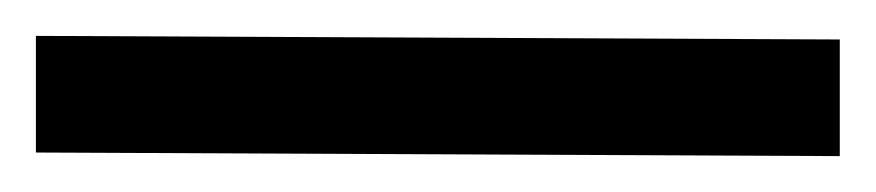

<svg xmlns="http://www.w3.org/2000/svg" viewBox="-50 47 488 107"><path d="M418 69V134L-30 132V67Z"/></svg>

Font: Arima Madurai Black
Style: Regular
Weight: 900
Designer: Joana Correia and Natanael Gama
Foundry: NDISCOVER
Version: Version 1.019